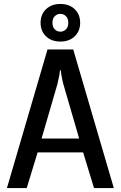

<svg xmlns="http://www.w3.org/2000/svg" viewBox="-20 -950 610 970"><path d="M357.5 -766.5Q330 -740 285 -740Q240 -740 212.5 -766.5Q185 -793 185 -835Q185 -877 212.5 -903.5Q240 -930 285 -930Q330 -930 357.5 -903.5Q385 -877 385 -835Q385 -793 357.5 -766.5ZM257 -801.5Q269 -790 285 -790Q301 -790 313 -801.5Q325 -813 325 -835Q325 -857 313 -868.5Q301 -880 285 -880Q269 -880 257 -868.5Q245 -857 245 -835Q245 -813 257 -801.5ZM15 0 220 -700H350L555 0H455L400 -180H170L115 0ZM190 -250H380L300 -525Q298 -530 290 -572L287 -595H283L280 -571Q273 -537 270 -525Z"/></svg>

Font: Scada
Style: Regular
Weight: 400
Designer: Jovanny Lemonad
Foundry: Jovanny Lemonad
Version: Version 4.100;PS 004.100;hotconv 1.0.88;makeotf.lib2.5.64775